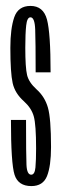

<svg xmlns="http://www.w3.org/2000/svg" viewBox="-20 -626 209 649"><path d="M86 3Q125.5 3 139 -31Q152.5 -65 152.5 -129Q152.5 -225.5 142 -262.2Q131.5 -299 103.5 -324Q77.5 -347.5 71.5 -372.5Q65.5 -397.5 65.5 -465Q65.5 -512 68.5 -539.8Q71.5 -567.5 83 -567.5Q97.5 -567.5 99 -525.8Q100.5 -484 100.5 -381.5H151Q151 -514 138.8 -560Q126.5 -606 83 -606Q41.5 -606 28.2 -567.8Q15 -529.5 15 -464.5Q15 -380 22.8 -345.2Q30.5 -310.5 61 -283.5Q86.5 -260.5 94.2 -232.5Q102 -204.5 102 -124.5Q102 -84.5 99.8 -60Q97.5 -35.5 85.5 -35.5Q71 -35.5 69.5 -68.8Q68 -102 68 -220.5H17Q17 -73.5 29.2 -35.2Q41.5 3 86 3Z"/></svg>

Font: Anybody UltraCondensed Light
Style: Regular
Weight: 300
Width: 1
Version: Version 1.113;gftools[0.9.25]